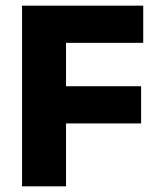

<svg xmlns="http://www.w3.org/2000/svg" viewBox="-20 -659 561 679"><path d="M58 0V-639H213.5V0ZM147.5 -222.5V-354H479V-222.5ZM103 -507.5V-639H486.5V-507.5Z"/></svg>

Font: Anek Gujarati
Style: Bold
Weight: 700
Version: Version 1.003